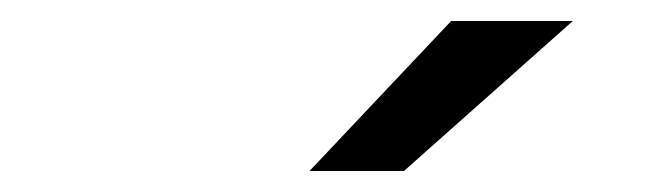

<svg xmlns="http://www.w3.org/2000/svg" viewBox="-20 -827 640 183"><path d="M410 -807 275 -664H365L526 -807Z"/></svg>

Font: Smiley Sans Oblique
Style: Regular
Weight: 400
Italic angle: -8°
Designer: oooooohmygosh, Nagisa Chen, Janine Sui, Heda Shi, Jian Li
Foundry: atelierAnchor
Version: Version 2.0.1